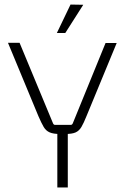

<svg xmlns="http://www.w3.org/2000/svg" viewBox="-20 -824 548 844"><path d="M300 -282 444 -635H493L360 -313Q348 -283 338 -266Q328 -249 312.5 -242Q297 -235 267 -235H244Q215 -235 198.5 -242Q182 -249 172 -266Q162 -283 149 -313L15 -636H66L213 -282Q216 -275 222 -275H291Q297 -275 300 -282ZM278 0H232V-262H278ZM230 -679H267L346 -803L290 -804Z"/></svg>

Font: Gemunu Libre ExtraLight ExtraLight
Style: Regular
Weight: 250
Version: Version 1.100